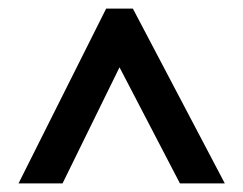

<svg xmlns="http://www.w3.org/2000/svg" viewBox="-20 -736 563 445"><path d="M23 -311H125L257 -580L397 -311H501L288 -716H226Z"/></svg>

Font: Noto Sans Tamil Condensed SemiBold
Style: Regular
Weight: 600
Width: 3
Designer: Jelle Bosma - Monotype Design Team
Foundry: Monotype Imaging Inc.
Version: Version 2.004